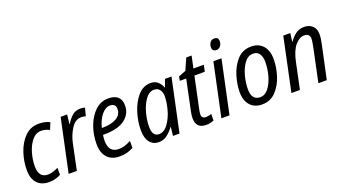

<svg xmlns="http://www.w3.org/2000/svg" viewBox="-59 -1276 3254 1826"><g transform="rotate(-20 1568.0 -363.5)"><path d="M200 10Q234 10 264.5 1.5Q295 -7 319 -20V-91Q292 -78 266 -69.5Q240 -61 214 -61Q121 -61 121 -176Q121 -245 141.5 -314Q162 -383 200.5 -429Q239 -475 293 -475Q317 -475 338.5 -468.5Q360 -462 376 -453L404 -522Q358 -546 293 -546Q209 -546 152 -488.5Q95 -431 66 -344.5Q37 -258 37 -171Q37 -81 80.5 -35.5Q124 10 200 10Z M399 0H482L537 -263Q552 -335 592.5 -400.5Q633 -466 696 -466Q719 -466 740 -459L761 -540Q737 -546 713 -546Q665 -546 632 -517Q599 -488 572 -443H568L579 -536H513Z M912 10Q955 10 988.5 1Q1022 -8 1054 -25V-95Q1019 -77 990.5 -68Q962 -59 930 -59Q828 -59 828 -179Q828 -205 833 -237H845Q986 -237 1056 -290.5Q1126 -344 1126 -428Q1126 -546 996 -546Q921 -546 864.5 -493Q808 -440 776.5 -355Q745 -270 745 -173Q745 -88 789 -39Q833 10 912 10ZM845 -302Q865 -382 905 -429.5Q945 -477 988 -477Q1047 -477 1047 -423Q1047 -363 993.5 -332.5Q940 -302 850 -302Z M1311 10Q1357 10 1394 -17.5Q1431 -45 1462 -88H1465L1455 0H1521L1635 -536H1569L1542 -461H1538Q1524 -498 1496.5 -522Q1469 -546 1426 -546Q1350 -546 1296.5 -485Q1243 -424 1214.5 -334Q1186 -244 1186 -156Q1186 -75 1219.5 -32.5Q1253 10 1311 10ZM1338 -61Q1271 -61 1271 -158Q1271 -228 1291.5 -301.5Q1312 -375 1349 -425Q1386 -475 1435 -475Q1470 -475 1490.5 -449.5Q1511 -424 1511 -382Q1511 -328 1492 -253Q1472 -176 1431 -118.5Q1390 -61 1338 -61Z M1790 10Q1836 10 1868 -7V-72Q1837 -61 1811 -61Q1769 -61 1769 -105Q1769 -117 1772 -132.5Q1775 -148 1778 -162L1843 -470H1948L1962 -536H1857L1883 -658H1829L1777 -541L1703 -512L1695 -470H1760L1696 -165Q1687 -124 1687 -94Q1687 10 1790 10Z M2125 -626Q2148 -626 2164.5 -645.5Q2181 -665 2181 -696Q2181 -737 2140 -737Q2111 -737 2096.5 -715.5Q2082 -694 2082 -669Q2082 -626 2125 -626ZM1945 0H2027L2141 -536H2059Z M2357 9Q2440 9 2495.5 -49Q2551 -107 2578 -192Q2605 -277 2605 -359Q2605 -447 2561.5 -496Q2518 -545 2442 -545Q2355 -545 2300 -483.5Q2245 -422 2219 -336Q2193 -250 2193 -175Q2193 -88 2236.5 -39.5Q2280 9 2357 9ZM2363 -62Q2276 -62 2276 -173Q2276 -237 2294.5 -307Q2313 -377 2349 -426Q2385 -475 2437 -475Q2482 -475 2501.5 -442.5Q2521 -410 2521 -365Q2521 -290 2501 -220.5Q2481 -151 2445.5 -106.5Q2410 -62 2363 -62Z M2653 2H2739L2794 -259Q2817 -370 2861.5 -421Q2906 -472 2953 -472Q3009 -472 3009 -417Q3009 -400 3005 -379Q3001 -358 2997 -335L2926 2H3011L3083 -335Q3087 -357 3091.5 -382.5Q3096 -408 3096 -430Q3096 -488 3063.5 -518Q3031 -548 2979 -548Q2928 -548 2891 -519Q2854 -490 2829 -452H2827L2838 -538H2767Z"/></g></svg>

Font: Noto Sans UI SemiCondensed
Style: Italic
Weight: 400
Width: 4
Italic angle: -12°
Designer: Monotype Design Team
Foundry: Monotype Imaging Inc.
Version: Version 1.901